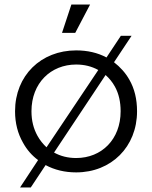

<svg xmlns="http://www.w3.org/2000/svg" viewBox="-20 -751 667 842"><path d="M310 -607 375 -731H293L252 -607ZM314 5C468 5 581 -107 581 -263C581 -316 570 -362 547 -402C530 -432 507 -457 480 -478L557 -594H510L447 -499C408 -520 363 -530 314 -530C160 -530 46 -420 46 -263C46 -211 58 -165 81 -125C98 -94 120 -69 147 -49L68 71H115L180 -27C219 -6 264 5 314 5ZM184 -105C169 -119 155 -136 144 -156C127 -187 118 -222 118 -263C118 -387 203 -468 314 -468C350 -468 382 -460 411 -444ZM314 -58C278 -58 246 -66 217 -82L443 -422C459 -408 473 -391 484 -371C501 -340 509 -304 509 -263C509 -140 426 -58 314 -58Z"/></svg>

Font: Montserrat Z
Style: Regular
Weight: 400
Designer: Julieta Ulanovsky
Foundry: Julieta Ulanovsky
Version: Version 8.000